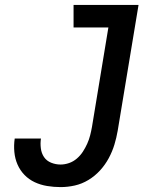

<svg xmlns="http://www.w3.org/2000/svg" viewBox="-20 -755 640 783"><path d="M227 8Q199 8 172 3.5Q145 -1 121.5 -12Q98 -23 80 -41.5Q62 -60 51.5 -84Q41 -108 38.5 -135.5Q36 -163 40 -190H147Q144 -171 146.5 -150.5Q149 -130 159.5 -114.5Q170 -99 188.5 -91.5Q207 -84 227 -84Q244 -84 261.5 -90Q279 -96 293.5 -108.5Q308 -121 318 -136.5Q328 -152 335.5 -168.5Q343 -185 347.5 -202.5Q352 -220 355 -237L422 -643H280V-735H545L460 -222Q455 -193 446.5 -165Q438 -137 423.5 -110Q409 -83 388 -60Q367 -37 340.5 -21Q314 -5 285 1.5Q256 8 227 8Z"/></svg>

Font: Iosevka Slab SmBdExObl
Style: Regular
Weight: 600
Width: 7
Italic angle: -9°
Monospace: yes
Designer: Belleve Invis
Foundry: Belleve Invis
Version: Version 11.1.0; ttfautohint (v1.8.3)